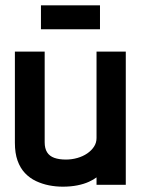

<svg xmlns="http://www.w3.org/2000/svg" viewBox="-20 -695 533 722"><path d="M356 -675H134V-585H356ZM343 -28V0H453V-501H343V-176Q343 -158 333.5 -143.5Q324 -129 308 -118Q292 -107 271 -101Q250 -95 228 -95Q202 -95 184 -101.5Q166 -108 157 -122.5Q148 -137 148 -160V-501H36V-158Q36 -119 46 -91Q56 -63 74 -44Q92 -25 115.5 -14Q139 -3 164.5 2Q190 7 216 7Q246 7 271 2Q296 -3 314.5 -11.5Q333 -20 343 -28Z"/></svg>

Font: Advent Pro Expanded
Style: Bold
Weight: 700
Width: 7
Designer: VivaRado, Andreas Kalpakidis
Foundry: VivaRado, Andreas Kalpakidis
Version: Version 3.000